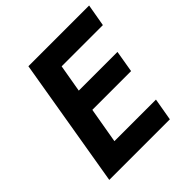

<svg xmlns="http://www.w3.org/2000/svg" viewBox="-188 -838 977 977"><g transform="rotate(-45 300.5 -350.0)"><path d="M136 0H482L503 -121H156ZM234 -580H580L601 -700H254ZM189 -313H516L536 -431H209ZM164 -700 46 0H183L304 -700Z"/></g></svg>

Font: Jost SemiBold
Style: Italic
Weight: 600
Italic angle: -5°
Version: Version 3.710